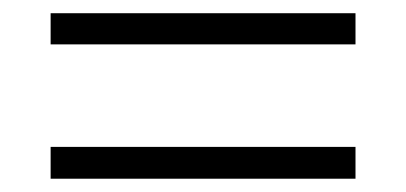

<svg xmlns="http://www.w3.org/2000/svg" viewBox="-20 -497 611 289"><path d="M515.1 -430.2V-477.1H56.2V-430.2ZM515.1 -228V-275.9H56.2V-228Z"/></svg>

Font: Noto Reveo Sans
Style: Regular
Weight: 300
Designer: Monotype Design Team
Foundry: Monotype Imaging Inc.
Version: Version 2.007